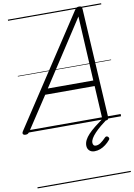

<svg xmlns="http://www.w3.org/2000/svg" viewBox="-193 -1099 1171 1683"><g transform="rotate(-10 392.0 -257.5)"><path d="M-22 14Q-38 14 -44 5Q-50 -4 -40 -20L597 -990Q605 -1002 613 -1006.5Q621 -1011 635 -1011Q648 -1011 654 -1005.5Q660 -1000 661 -984L717 -14Q718 0 711.5 7Q705 14 690 14Q676 14 670.5 8.5Q665 3 664 -10L648 -301H208L16 -9Q6 5 -1 9.5Q-8 14 -22 14ZM240 -351H645L614 -926ZM549 262Q520 262 502.5 245Q485 228 485 200Q485 176 497 152Q509 128 532.5 103Q556 78 591 50Q626 22 673 -12L714 -9V-4Q675 25 643 51.5Q611 78 588.5 102Q566 126 554 146.5Q542 167 542 185Q542 198 548.5 206.5Q555 215 569 215Q590 215 611.5 200.5Q633 186 660 158Q665 153 672.5 152Q680 151 688 159Q694 166 694.5 172.5Q695 179 690 185Q671 208 648 225.5Q625 243 600 252.5Q575 262 549 262ZM0 486H830V496H0ZM0 -20H830V0H0ZM0 -505H830V-500H0ZM0 -1006H830V-996H0Z"/></g></svg>

Font: Playwrite CA Guides
Style: Regular
Weight: 400
Designer: Veronika Burian, José Scaglione
Foundry: TypeTogether
Version: Version 1.003